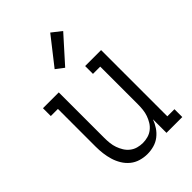

<svg xmlns="http://www.w3.org/2000/svg" viewBox="-227 -853 953 953"><g transform="rotate(-45 250.0 -376.0)"><path d="M227 8Q203 8 179 1Q155 -6 136 -21.5Q117 -37 104 -58.5Q91 -80 84 -103.5Q77 -127 74 -151Q71 -175 71 -200V-465H21V-520H132V-200Q132 -182 134 -163.5Q136 -145 142 -128Q148 -111 157.5 -95.5Q167 -80 181.5 -68.5Q196 -57 214 -52Q232 -47 250 -47Q268 -47 286 -52Q304 -57 318.5 -68.5Q333 -80 342.5 -95.5Q352 -111 358 -128Q364 -145 366 -163.5Q368 -182 368 -200V-465H317V-520H429V-55H479V0H368V-95Q360 -73 347 -53.5Q334 -34 315.5 -19.5Q297 -5 274 1.5Q251 8 227 8ZM241 -584 199 -616 312 -760 363 -720Z"/></g></svg>

Font: Iosevka Curly Slab Light
Style: Regular
Weight: 300
Monospace: yes
Designer: Belleve Invis
Foundry: Belleve Invis
Version: Version 22.1.2; ttfautohint (v1.8.4)